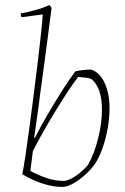

<svg xmlns="http://www.w3.org/2000/svg" viewBox="-20 -732 493 759"><path d="M226 7Q192 7 152.5 -5Q113 -17 68 -43Q73 -66 80.5 -115.5Q88 -165 96.5 -229.5Q105 -294 114 -363.5Q123 -433 130.5 -496.5Q138 -560 143 -607.5Q148 -655 149 -675L65 -664Q62 -669 62 -679Q82 -682 115.5 -691Q149 -700 176 -712L184 -701Q174 -625 166.5 -566.5Q159 -508 152 -457.5Q145 -407 138 -355Q134 -320 127.5 -275.5Q121 -231 115 -188L118 -187Q138 -227 167 -277Q196 -327 225.5 -373.5Q255 -420 278 -450Q292 -453 307.5 -455Q323 -457 341 -457Q376 -444 394.5 -402.5Q413 -361 413 -304Q413 -265 405.5 -223.5Q398 -182 385 -145.5Q372 -109 356 -85Q340 -62 316.5 -41Q293 -20 269 -6.5Q245 7 226 7ZM236 -17Q258 -21 283 -39Q308 -57 328 -80Q353 -125 368 -185Q383 -245 383 -299Q383 -385 342 -419Q335 -423 318.5 -425Q302 -427 289 -428Q274 -409 252 -376Q230 -343 205 -302.5Q180 -262 155.5 -219Q131 -176 110 -135L100 -56Q128 -41 163.5 -28.5Q199 -16 236 -17Z"/></svg>

Font: Labrada ExtraLight
Style: Italic
Weight: 200
Italic angle: -7°
Designer: Mercedes Jáuregui
Foundry: Omnibus-Type Team
Version: Version 1.000; ttfautohint (v1.8.4.7-5d5b)